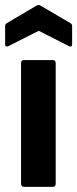

<svg xmlns="http://www.w3.org/2000/svg" viewBox="-29 -728 301 748"><path d="M65 0Q53 0 53 -13V-482Q53 -494 65 -494H176Q188 -494 188 -482V-13Q188 0 176 0ZM5 -549Q-9 -542 -9 -556V-625Q-9 -635 -2 -638L113 -706Q122 -711 129 -706L245 -638Q252 -635 252 -625V-556Q252 -542 238 -549L122 -608Z"/></svg>

Font: Sofia Sans Semi Condensed ExtraBold
Style: Regular
Weight: 800
Designer: Botio Nikoltchev, Ani Petrova
Foundry: lettersoup
Version: Version 4.100